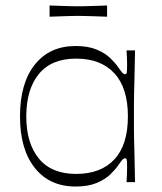

<svg xmlns="http://www.w3.org/2000/svg" viewBox="-20 -665 593 701"><path d="M256 16Q161 16 107 -52Q53 -120 53 -240Q53 -361 107 -429Q161 -497 256 -497Q302 -497 333 -484Q364 -471 383 -452.5Q402 -434 412 -419Q423 -403 427.5 -398.5Q432 -394 437 -394Q442 -394 443 -401.5Q444 -409 444 -430Q444 -439 443.5 -453Q443 -467 442 -481H473Q472 -418 471 -381Q470 -344 469.5 -321.5Q469 -299 469 -282Q469 -265 469 -240Q469 -216 469 -199Q469 -182 469.5 -159.5Q470 -137 471 -100Q472 -63 473 0H442Q443 -14 443.5 -28.5Q444 -43 444 -54Q444 -73 443 -80Q442 -87 437 -87Q432 -87 427.5 -82.5Q423 -78 412 -62Q402 -47 383 -28.5Q364 -10 333 3Q302 16 256 16ZM258 -30Q348 -30 397.5 -83Q447 -136 447 -240Q447 -344 397.5 -397.5Q348 -451 258 -451Q168 -451 122 -395Q76 -339 76 -240Q76 -142 122 -86Q168 -30 258 -30ZM161 -604V-645Q185 -644 203 -643.5Q221 -643 236 -642.5Q251 -642 265 -642Q280 -642 295 -642.5Q310 -643 328.5 -643.5Q347 -644 371 -645V-604Q347 -605 328.5 -605.5Q310 -606 294.5 -606.5Q279 -607 264 -607Q250 -607 235.5 -606.5Q221 -606 203 -605.5Q185 -605 161 -604Z"/></svg>

Font: Ojuju Light
Style: Regular
Weight: 300
Designer: Chisaokwu Joboson, Mirko Velimirovic
Foundry: Udi Foundry
Version: Version 1.000